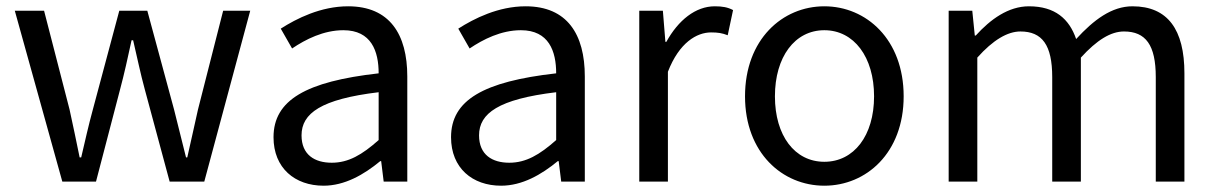

<svg xmlns="http://www.w3.org/2000/svg" viewBox="-20 -577 3868 610"><path d="M178 0H285L361 -291C375 -343 386 -394 398 -449H403C416 -394 426 -344 440 -293L519 0H629L775 -543H689L609 -229C597 -177 587 -128 575 -77H571C558 -128 546 -177 533 -229L448 -543H359L275 -229C261 -178 250 -128 238 -77H233C223 -128 212 -177 201 -229L120 -543H27Z M1008 13C1075 13 1136 -22 1188 -65H1191L1199 0H1274V-334C1274 -468 1218 -557 1086 -557C999 -557 922 -518 872 -486L908 -423C951 -452 1008 -481 1071 -481C1160 -481 1183 -414 1183 -344C952 -318 849 -259 849 -141C849 -43 917 13 1008 13ZM1034 -60C980 -60 938 -85 938 -147C938 -217 1000 -262 1183 -284V-132C1130 -85 1087 -60 1034 -60Z M1572 13C1639 13 1700 -22 1752 -65H1755L1763 0H1838V-334C1838 -468 1782 -557 1650 -557C1563 -557 1486 -518 1436 -486L1472 -423C1515 -452 1572 -481 1635 -481C1724 -481 1747 -414 1747 -344C1516 -318 1413 -259 1413 -141C1413 -43 1481 13 1572 13ZM1598 -60C1544 -60 1502 -85 1502 -147C1502 -217 1564 -262 1747 -284V-132C1694 -85 1651 -60 1598 -60Z M2011 0H2102V-349C2138 -442 2194 -474 2239 -474C2261 -474 2274 -472 2292 -465L2309 -545C2292 -554 2275 -557 2251 -557C2190 -557 2135 -513 2097 -444H2094L2086 -543H2011Z M2599 13C2732 13 2851 -91 2851 -271C2851 -452 2732 -557 2599 -557C2466 -557 2347 -452 2347 -271C2347 -91 2466 13 2599 13ZM2599 -63C2505 -63 2442 -146 2442 -271C2442 -396 2505 -481 2599 -481C2693 -481 2757 -396 2757 -271C2757 -146 2693 -63 2599 -63Z M2994 0H3085V-394C3135 -450 3181 -477 3222 -477C3291 -477 3323 -434 3323 -332V0H3414V-394C3465 -450 3509 -477 3551 -477C3620 -477 3652 -434 3652 -332V0H3743V-344C3743 -483 3690 -557 3578 -557C3512 -557 3455 -514 3399 -453C3377 -517 3332 -557 3249 -557C3184 -557 3127 -516 3080 -464H3077L3069 -543H2994Z"/></svg>

Font: Noto Sans CJK KR Regular
Style: Regular
Weight: 400
Designer: Ryoko NISHIZUKA (kana & ideographs); Paul D. Hunt (Latin, Greek & Cyrillic); Wenlong ZHANG (bopomofo); Sandoll Communica
Foundry: Adobe Systems Incorporated
Version: Version 1.004;PS 1.004;hotconv 1.0.82;makeotf.lib2.5.63406